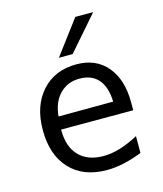

<svg xmlns="http://www.w3.org/2000/svg" viewBox="-103 -742 707 831"><g transform="rotate(-15 250.0 -326.0)"><path d="M450.2 -245.1V-209H127V-207Q127 -131.8 166 -91.3Q205.1 -50.8 275.4 -50.8Q311.5 -50.8 350.1 -62.5Q388.7 -74.2 432.6 -97.7V-22.5Q390.6 -5.9 351.1 2.9Q311.5 11.7 274.4 11.7Q168.9 11.7 109.4 -51.8Q49.8 -115.2 49.8 -226.6Q49.8 -335 107.9 -399.9Q166 -464.8 263.7 -464.8Q350.6 -464.8 400.4 -405.8Q450.2 -346.7 450.2 -245.1ZM376 -267.6Q374 -333 344.7 -367.2Q315.4 -401.4 259.8 -401.4Q207 -401.4 171.9 -365.7Q136.7 -330.1 130.9 -266.6ZM312.5 -664.1H392.6L259.8 -511.7H198.2Z"/></g></svg>

Font: BabelStone Mayan Numerals
Style: Regular
Weight: 400
Designer: Andrew West
Foundry: BabelStone
Version: Version 11.000 June 09, 2018